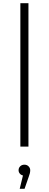

<svg xmlns="http://www.w3.org/2000/svg" viewBox="-20 -907 301 1188"><path d="M106 -887H156V0H106ZM131 112Q147 112 157 122.5Q167 133 167 146Q167 164 158 186L132 261H102L122 179Q110 176 102.5 167Q95 158 95 146Q95 132 105 122Q115 112 131 112Z"/></svg>

Font: Hilab Light
Style: Regular
Weight: 300
Designer: Cristianderson Lima
Foundry: Cristianderson
Version: Version 1.0